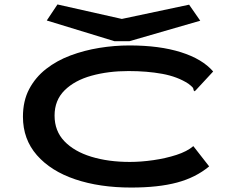

<svg xmlns="http://www.w3.org/2000/svg" viewBox="-20 -832 1040 862"><path d="M569 10Q427 10 317.5 -27Q208 -64 145.5 -135.5Q83 -207 83 -308Q83 -379 111 -432Q139 -485 187 -522.5Q235 -560 296.5 -583Q358 -606 426 -617Q494 -628 561 -628Q696 -628 792.5 -597.5Q889 -567 937 -511L861 -429L854 -422L849 -427Q849 -435 844 -440.5Q839 -446 826 -456Q777 -488 708.5 -500.5Q640 -513 557 -513Q466 -513 390.5 -492Q315 -471 270 -426.5Q225 -382 225 -313Q225 -244 269 -198Q313 -152 389.5 -128.5Q466 -105 563 -105Q613 -105 668.5 -113Q724 -121 772 -136.5Q820 -152 848 -176L919 -85Q859 -35 775 -12.5Q691 10 569 10ZM829 -811 879 -739 561 -647H494L190 -740L238 -812L527 -747Z"/></svg>

Font: Inconsolata UltraExpanded ExtraBold
Style: Regular
Weight: 800
Width: 9
Monospace: yes
Designer: Raph Levien, Cyreal, Brenton Simpson
Foundry: Raph Levien, Cyreal, Google
Version: Version 3.001; ttfautohint (v1.8.2.53-6de2)